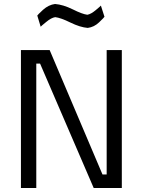

<svg xmlns="http://www.w3.org/2000/svg" viewBox="-20 -943 716 963"><path d="M486 -915Q484 -912 460 -892Q436 -872 418 -869Q393 -872 345 -896Q296 -920 256 -923Q224 -919 196 -894Q169 -869 167 -865L184 -809Q186 -812 212 -833Q237 -854 257 -857Q284 -854 333 -830Q382 -806 420 -803Q452 -807 477 -831Q503 -856 504 -859ZM162 0V-624H181L450 0H591V-692H515V-68H494L229 -692H85V0Z"/></svg>

Font: RazerF5
Style: Regular
Weight: 400
Foundry: Razer Inc.
Version: Version 2